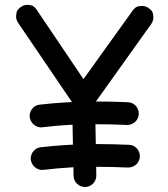

<svg xmlns="http://www.w3.org/2000/svg" viewBox="-20 -709 678 775"><path d="M323.7 45.9C349.1 45.4 368.7 24.4 368.7 0.5V-1L368.2 -35.6H373.5C414.1 -35.6 454.6 -34.7 496.1 -32.7H497.6C521.5 -32.7 543.9 -51.3 544.4 -76.7V-79.1C544.4 -102.5 525.9 -124 500.5 -124.5C458 -126.5 416 -127.4 373.5 -127.4H366.7L365.2 -207.5H369.1C409.7 -207.5 450.2 -206.5 491.7 -204.6H493.2C517.1 -204.6 539.6 -223.1 540 -248.5V-251C540 -274.4 521.5 -295.9 496.1 -296.4C453.6 -298.3 411.6 -299.3 369.1 -299.3H367.2L590.8 -612.8C596.2 -620.6 599.1 -629.4 599.1 -638.7C599.1 -641.6 598.6 -647 597.2 -654.8C595.7 -662.6 589.4 -669.9 579.1 -676.8C571.3 -682.1 562.5 -685.1 553.2 -685.1C550.3 -685.1 544.9 -684.6 537.1 -683.1C529.3 -681.6 522 -675.3 514.6 -665L316.9 -389.6L127.9 -669.9C120.6 -680.2 113.3 -686 106 -687.5C98.1 -689 92.8 -689.5 90.3 -689.5C81.1 -689.5 72.3 -686.5 64 -680.7C53.7 -673.3 48.3 -666 46.9 -658.7C45.4 -650.9 44.9 -645.5 44.9 -642.6C44.9 -633.3 47.9 -625 53.2 -616.7L270.5 -296.9C265.6 -296.9 260.7 -296.9 255.9 -296.4C218.3 -294.4 179.7 -291 140.1 -286.6C115.2 -284.2 99.6 -261.7 99.6 -240.7C99.6 -238.8 99.6 -236.8 100.1 -235.4C103.5 -210.4 126 -194.8 146 -194.8C147.9 -194.8 149.9 -194.8 151.4 -195.3C188.5 -199.7 225.1 -203.1 260.7 -205.1C265.1 -205.1 269 -205.1 272.9 -205.6L274.4 -125C270 -125 265.1 -125 260.3 -124.5C222.7 -122.6 184.1 -119.1 144.5 -114.7C119.6 -112.3 104 -89.8 104 -68.8C104 -66.9 104 -64.9 104.5 -63.5C107.9 -38.6 130.4 -22.9 150.4 -22.9C152.3 -22.9 154.3 -22.9 155.8 -23.4C192.9 -27.8 229.5 -31.2 265.1 -33.2C268.6 -33.2 272.5 -33.2 276.4 -33.7L276.9 0.5C277.3 25.9 298.3 45.9 323.7 45.9Z"/></svg>

Font: Mikhak Medium
Style: Regular
Weight: 500
Designer: Amin Abedi
Version: Version 3.2